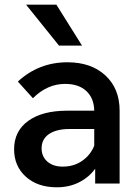

<svg xmlns="http://www.w3.org/2000/svg" viewBox="-20 -781 597 817"><path d="M222 16Q140 16 90 -29Q40 -74 40 -146Q40 -223 100 -266.5Q160 -310 266 -310H381Q380 -363 347.5 -393.5Q315 -424 257 -424Q181 -424 120 -363L56 -434Q145 -516 267 -516Q368 -516 428.5 -460Q489 -404 489 -310V0H385V-63Q358 -26 316 -5Q274 16 222 16ZM247 -72Q294 -72 329.5 -96.5Q365 -121 381 -161V-232H275Q220 -232 188.5 -210.5Q157 -189 157 -150Q157 -115 181.5 -93.5Q206 -72 247 -72ZM231 -587 91 -761H220L329 -587Z"/></svg>

Font: Wix Madefor Text SemiBold
Style: Regular
Weight: 600
Designer: Dalton Maag Ltd
Foundry: Dalton Maag Ltd
Version: Version 3.100